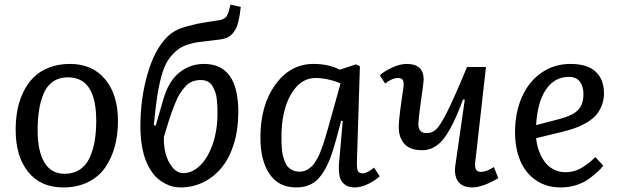

<svg xmlns="http://www.w3.org/2000/svg" viewBox="-20 -798 2685 832"><path d="M47.9 -234.9Q47.9 -281.2 55.7 -322.3Q63.5 -363.3 81.5 -400.1Q99.6 -437 126.5 -463.6Q153.3 -490.2 193.4 -505.6Q233.4 -521 283.2 -521Q380.9 -521 436 -454.1Q491.2 -387.2 491.2 -273.9Q491.2 -214.8 477.8 -164.6Q464.4 -114.3 436.8 -73.5Q409.2 -32.7 362.3 -9.3Q315.4 14.2 253.9 14.2Q156.2 14.2 102.1 -53Q47.9 -120.1 47.9 -234.9ZM259.8 -44.9Q298.3 -44.9 325.9 -63.2Q353.5 -81.5 368.7 -115Q383.8 -148.4 390.4 -187.5Q397 -226.6 397 -274.9Q397 -462.9 274.9 -462.9Q236.3 -462.9 209.5 -444.3Q182.6 -425.8 168.7 -391.6Q154.8 -357.4 148.9 -318.8Q143.1 -280.3 143.1 -231Q143.1 -144.5 172.1 -94.7Q201.2 -44.9 259.8 -44.9Z M761.7 14.2Q747.1 14.2 731.9 11Q716.8 7.8 699.5 -0.5Q682.1 -8.8 666.5 -21.5Q650.9 -34.2 636.5 -55.2Q622.1 -76.2 611.6 -103Q601.1 -129.9 594.7 -168Q588.4 -206.1 588.4 -251Q588.4 -369.6 618.9 -476.3Q649.4 -583 704.6 -638.2Q719.7 -653.3 740.2 -664.6Q760.7 -675.8 789.3 -683.6Q817.9 -691.4 835.4 -695.1Q853 -698.7 888.4 -704.1Q923.8 -709.5 932.6 -710.9Q941.4 -712.4 948 -716.1Q954.6 -719.7 958.5 -723.1Q962.4 -726.6 965.8 -734.6Q969.2 -742.7 970.5 -746.6Q971.7 -750.5 974.6 -762Q977.5 -773.4 978.5 -777.8L1023.4 -768.1Q1021 -746.1 1018.6 -732.2Q1016.1 -718.3 1012 -700.9Q1007.8 -683.6 1001.7 -672.9Q995.6 -662.1 986.8 -651.6Q978 -641.1 964.8 -635.3Q951.7 -629.4 934.6 -627Q921.9 -625 887.5 -621.3Q853 -617.7 835.2 -615Q817.4 -612.3 793.2 -604.5Q769 -596.7 753.4 -585Q726.6 -564.9 708.7 -537.8Q690.9 -510.7 679.2 -467Q667.5 -423.3 660.9 -378.2Q654.3 -333 646.5 -255.9L654.8 -253.9L688.5 -370.1Q711.4 -447.8 758.1 -484.4Q804.7 -521 863.8 -521Q1012.7 -521 1012.7 -313Q1012.7 -236.8 993.4 -174.6Q974.1 -112.3 940.2 -71.3Q906.2 -30.3 860.6 -8.1Q814.9 14.2 761.7 14.2ZM850.6 -451.2Q831.1 -451.2 814.9 -445.3Q798.8 -439.5 784.9 -425Q771 -410.6 759.8 -392.6Q748.5 -374.5 736.6 -344.5Q724.6 -314.5 714.4 -283.2Q704.1 -252 690.4 -205.1Q688.5 -170.9 697 -135.5Q705.6 -100.1 726.3 -74Q747.1 -47.9 774.4 -47.9Q813.5 -47.9 847.4 -81.1Q881.3 -114.3 901.9 -174.1Q922.4 -233.9 922.4 -306.2Q922.4 -324.2 921.9 -336.7Q921.4 -349.1 919.4 -368.2Q917.5 -387.2 912.6 -400.1Q907.7 -413.1 900.1 -425.8Q892.6 -438.5 879.9 -444.8Q867.2 -451.2 850.6 -451.2Z M1526.4 -89.8Q1526.4 -65.9 1531.2 -56.4Q1536.1 -46.9 1551.8 -46.9Q1571.3 -46.9 1600.6 -71.8L1625.5 -34.2Q1606.4 -16.1 1575.7 -1Q1544.9 14.2 1516.6 14.2Q1488.3 14.2 1472.2 0.5Q1456.1 -13.2 1451.7 -33.9Q1447.3 -54.7 1448.7 -85.9L1465.3 -273.9L1458.5 -274.9L1436.5 -192.9Q1421.9 -139.6 1407.5 -103.8Q1393.1 -67.9 1372.8 -39.8Q1352.5 -11.7 1325.9 1.2Q1299.3 14.2 1263.7 14.2Q1186.5 14.2 1147.5 -44.7Q1108.4 -103.5 1108.4 -201.2Q1108.4 -342.3 1173.3 -431.6Q1238.3 -521 1338.4 -521Q1403.8 -521 1452.6 -496.1L1522.5 -519L1539.6 -511.2ZM1276.4 -54.2Q1287.1 -54.2 1296.6 -56.4Q1306.2 -58.6 1314.7 -64.5Q1323.2 -70.3 1330.3 -76.4Q1337.4 -82.5 1344.7 -94.2Q1352.1 -106 1357.4 -115.5Q1362.8 -125 1369.4 -142.3Q1376 -159.7 1380.4 -172.4Q1384.8 -185.1 1391.6 -208.3Q1398.4 -231.4 1402.8 -247.1Q1407.2 -262.7 1415 -290.5Q1419.9 -308.1 1422.4 -316.9L1455.6 -436Q1436.5 -445.8 1405.5 -452.9Q1374.5 -460 1347.7 -460Q1281.7 -460 1240.7 -388.9Q1199.7 -317.9 1199.7 -205.1Q1199.7 -189.5 1199.7 -181.9Q1199.7 -174.3 1201.2 -155.5Q1202.6 -136.7 1205.3 -126Q1208 -115.2 1213.6 -99.6Q1219.2 -84 1227.1 -75.4Q1234.9 -66.9 1247.6 -60.5Q1260.3 -54.2 1276.4 -54.2Z M1626 -472.2Q1645.5 -489.7 1679.7 -505.4Q1713.9 -521 1742.2 -521Q1815.9 -521 1815.9 -453.1Q1815.9 -441.9 1804.4 -362.1Q1793 -282.2 1793 -258.8Q1793 -221.2 1830.1 -221.2Q1854 -221.2 1872.1 -239.5Q1890.1 -257.8 1919.9 -317.6Q1949.7 -377.4 2003.9 -507.8H2085.9L2039.1 -92.8Q2037.1 -71.8 2043.2 -62.5Q2049.3 -53.2 2064.9 -53.2Q2087.4 -53.2 2120.1 -74.2L2139.2 -25.9Q2070.3 14.2 2026.9 14.2Q1983.9 14.2 1964.8 -12.2Q1945.8 -38.6 1954.1 -87.9L1994.1 -366.2L1986.3 -367.2Q1943.8 -250.5 1904.1 -198.7Q1864.3 -147 1809.1 -147Q1757.3 -147 1732.7 -174.3Q1708 -201.7 1708 -246.1Q1708 -261.2 1710 -282.5Q1711.9 -303.7 1714.1 -319.6Q1716.3 -335.4 1720.9 -368.2Q1725.6 -400.9 1728 -417Q1731 -439.9 1726.1 -450Q1721.2 -460 1705.1 -460Q1679.2 -460 1648.9 -436Z M2452.1 -521Q2524.9 -521 2561 -487.5Q2597.2 -454.1 2597.2 -394Q2597.2 -362.3 2585.9 -336.4Q2574.7 -310.5 2557.6 -293.5Q2540.5 -276.4 2514.6 -262.5Q2488.8 -248.5 2466.1 -241Q2443.4 -233.4 2414.1 -226.1L2303.2 -199.2Q2305.7 -172.9 2314.2 -147.7Q2322.8 -122.6 2337.6 -100.6Q2352.5 -78.6 2376.5 -65.2Q2400.4 -51.8 2430.2 -51.8Q2451.2 -51.8 2470.7 -57.6Q2490.2 -63.5 2508.1 -75.4Q2525.9 -87.4 2535.4 -95.2Q2544.9 -103 2560.1 -117.2L2594.2 -80.1Q2583 -65.9 2568.8 -52.7Q2554.7 -39.6 2531.5 -22.7Q2508.3 -5.9 2476.6 4.2Q2444.8 14.2 2410.2 14.2Q2347.2 14.2 2301.8 -17.3Q2256.3 -48.8 2234.1 -102.3Q2211.9 -155.8 2211.9 -225.1Q2211.9 -310.5 2241.7 -377.7Q2271.5 -444.8 2326.4 -482.9Q2381.3 -521 2452.1 -521ZM2508.3 -391.1Q2508.3 -423.3 2492.7 -444.1Q2477.1 -464.8 2444.8 -464.8Q2382.8 -464.8 2345.7 -409.7Q2308.6 -354.5 2303.2 -255.9L2404.3 -282.2Q2459.5 -296.4 2483.9 -320.3Q2508.3 -344.2 2508.3 -391.1Z"/></svg>

Font: Literata Book
Style: Italic
Weight: 400
Italic angle: -3°
Designer: Latin by Veronika Burian and Jose Scaglione. Greek by Irene Vlachou. Cyrillic by Vera Evstafieva
Foundry: TypeTogether
Version: Version 1.003;PS 001.003;hotconv 1.0.88;makeotf.lib2.5.64775